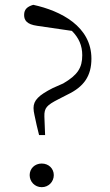

<svg xmlns="http://www.w3.org/2000/svg" viewBox="-20 -764 455 796"><path d="M153 12C182 12 203 -11 203 -38C203 -65 182 -86 153 -86C124 -86 103 -65 103 -38C103 -11 124 12 153 12ZM359 -521C359 -654 233 -719 118 -744C94 -737 80 -726 80 -702C80 -680 91 -663 134 -657L278 -636C307 -607 321 -575 321 -535C321 -483 302 -453 242 -418L199 -399C140 -369 119 -348 119 -316C119 -298 125 -281 132 -245L142 -204H167L164 -281C163 -317 174 -328 223 -353L260 -372C327 -404 359 -448 359 -521Z"/></svg>

Font: Noto Serif CJK HK ExtraLight
Style: Regular
Weight: 200
Designer: Ryoko NISHIZUKA 西塚涼子 (kana & ideographs); Frank Grießhammer (Latin, Greek & Cyrillic); Wenlong ZHANG 张文龙 (bopomofo); San
Foundry: Adobe
Version: Version 2.001;hotconv 1.1.0;makeotfexe 2.6.0